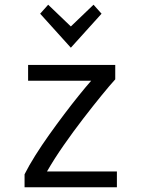

<svg xmlns="http://www.w3.org/2000/svg" viewBox="-20 -793 600 813"><path d="M84 0V-55Q102 -91 129 -134Q156 -177 188 -222Q220 -267 252.5 -310Q285 -353 314.5 -389.5Q344 -426 366 -451H99V-518H468V-457Q446 -433 410.5 -389.5Q375 -346 333 -291.5Q291 -237 250.5 -179Q210 -121 179 -67H475V0ZM280 -591 150 -735 184 -773 280 -681 376 -773 410 -735Z"/></svg>

Font: Ubuntu Sans Mono
Style: Regular
Weight: 400
Monospace: yes
Designer: Dalton Maag Ltd
Foundry: Dalton Maag Ltd
Version: Version 1.006